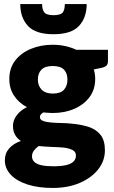

<svg xmlns="http://www.w3.org/2000/svg" viewBox="-20 -749 562 948"><path d="M240 -528Q273 -528 302.5 -521.5Q332 -515 357 -503H513V-446Q513 -433 506 -425.5Q499 -418 481 -414L443 -406Q450 -385 450 -359Q450 -307 422 -269.5Q394 -232 346.5 -211.5Q299 -191 240 -191Q228 -191 216.5 -192Q205 -193 194 -194Q186 -189 181.5 -183.5Q177 -178 177 -171Q177 -158 192.5 -152Q208 -146 233 -144Q258 -142 286 -141.5Q314 -141 338 -138Q382 -134 418.5 -122Q455 -110 476.5 -83Q498 -56 498 -7Q498 45 465 87Q432 129 374 154Q316 179 240 179Q169 179 116 162Q63 145 33.5 114Q4 83 4 43Q4 8 25 -16Q46 -40 83 -53Q65 -65 54.5 -83Q44 -101 44 -128Q44 -154 62 -179Q80 -204 113 -220Q73 -241 49.5 -276.5Q26 -312 26 -359Q26 -412 54.5 -449.5Q83 -487 132 -507.5Q181 -528 240 -528ZM355 19Q355 0 337.5 -8.5Q320 -17 296 -20Q288 -21 272 -22Q256 -23 236.5 -23.5Q217 -24 199.5 -25.5Q182 -27 171 -28Q157 -18 147.5 -5.5Q138 7 138 23Q138 40 150 51Q162 62 185.5 67Q209 72 243 72Q281 72 305.5 66.5Q330 61 342.5 49Q355 37 355 19ZM240 -287Q279 -287 296 -306Q313 -325 313 -356Q313 -387 296 -405Q279 -423 240 -423Q202 -423 184.5 -405Q167 -387 167 -356Q167 -325 186 -306Q205 -287 240 -287ZM244 -580Q156 -580 118 -621Q80 -662 80 -729H188Q188 -700 199.5 -687Q211 -674 244 -674Q279 -674 289.5 -687Q300 -700 300 -729H408Q408 -662 370 -621Q332 -580 244 -580Z"/></svg>

Font: Aleo Black
Style: Regular
Weight: 900
Designer: Alessio Laiso
Foundry: Alessio Laiso
Version: Version 2.001;gftools[0.9.29]